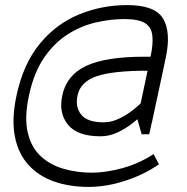

<svg xmlns="http://www.w3.org/2000/svg" viewBox="-20 -625 736 755"><path d="M469 -550Q414 -550 356 -536.5Q298 -523 245.5 -489.5Q193 -456 153 -397.5Q113 -339 94 -250Q75 -161 89.5 -102Q104 -43 142 -9Q180 25 232.5 39.5Q285 54 340 54Q397 54 462 36Q527 18 584 -19L605 21Q548 61 473.5 85.5Q399 110 328 110Q254 110 193.5 89Q133 68 92.5 24Q52 -20 38.5 -88Q25 -156 45 -250Q72 -375 137 -453.5Q202 -532 291.5 -568.5Q381 -605 480 -605ZM376 -89Q284 -89 247 -135Q210 -181 225 -250Q242 -330 319 -366Q396 -402 547 -402H572L561 -347Q423 -347 359.5 -325Q296 -303 285 -250Q275 -204 299.5 -174Q324 -144 387 -144ZM621 -347 572 -402Q583 -453 579 -486Q575 -519 549.5 -534.5Q524 -550 469 -550L480 -605Q590 -605 621.5 -551.5Q653 -498 632 -399ZM569 -257 597 -237Q597 -237 585 -222Q573 -207 551.5 -185Q530 -163 502 -141Q474 -119 441.5 -104Q409 -89 376 -89L387 -144Q415 -144 441.5 -155.5Q468 -167 491 -183.5Q514 -200 531.5 -217Q549 -234 559 -245.5Q569 -257 569 -257ZM577 -142 520 -157 572 -402 621 -347ZM520 -157 597 -237 567 -97H537Z"/></svg>

Font: Epunda Sans Light
Style: Italic
Weight: 300
Italic angle: -12.0243°
Designer: Simon Atzbach
Foundry: typofactur
Version: Version 2.204